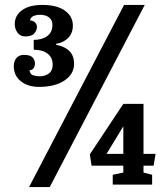

<svg xmlns="http://www.w3.org/2000/svg" viewBox="-20 -750 684 780"><path d="M98 10 484 -730H568L182 10ZM481 -49V-77H352L345 -123L481 -328H563V-125H612L604 -77H563V-49L598 -40V0H438V-40ZM481 -237 413 -125H481ZM276 -646Q276 -616 257.5 -596.5Q239 -577 208 -572V-568Q281 -554 281 -491Q281 -449 242 -423Q203 -397 139 -397Q93 -397 64.5 -420Q36 -443 36 -481Q36 -502 47 -514.5Q58 -527 77 -527Q103 -527 112.5 -516.5Q122 -506 122 -492Q122 -481 116.5 -473Q111 -465 100 -465Q102 -448 115 -444Q128 -440 141 -440Q163 -440 178.5 -451.5Q194 -463 194 -487Q194 -516 173.5 -532Q153 -548 117 -548V-588Q151 -588 172 -603.5Q193 -619 193 -649Q193 -669 179 -679.5Q165 -690 142 -690Q129 -690 116.5 -685Q104 -680 102 -667Q112 -667 121 -660Q130 -653 130 -640Q130 -627 119.5 -614.5Q109 -602 83 -602Q62 -602 51 -617.5Q40 -633 40 -652Q40 -687 69.5 -708.5Q99 -730 152 -730Q211 -730 243.5 -707Q276 -684 276 -646Z"/></svg>

Font: Domine
Style: Regular
Weight: 400
Designer: Pablo Impallari, Rodrigo Fuenzalida, Brenda Gallo
Foundry: Pablo Impallari, Rodrigo Fuenzalida, Brenda Gallo
Version: Version 2.000;September 19, 2022;FontCreator 14.0.0.2877 64-